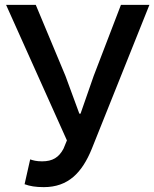

<svg xmlns="http://www.w3.org/2000/svg" viewBox="-20 -756 634 789"><path d="M255 -179 241 -145C222 -109 196 -93 153 -93C129 -93 116 -97 104 -101L81 1C103 9 126 13 160 13C260 13 317 -46 357 -144L594 -736H477L365 -444L311 -289H306L249 -444L127 -736H5Z"/></svg>

Font: Kinto Sans Med
Style: Regular
Weight: 500
Designer: Authors: Ryoko NISHIZUKA  (kana & ideographs); Paul D. Hunt (Latin, Greek & Cyrillic); Wenlong ZHANG  (bopomofo); Sandol
Foundry: Adobe Systems Incorporated, ookami Inc.
Version: Version 0.001